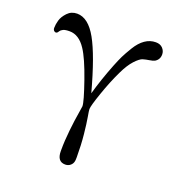

<svg xmlns="http://www.w3.org/2000/svg" viewBox="-118 -542 792 842"><g transform="rotate(20 277.5 -121.0)"><path d="M27 -348Q27 -364 32.5 -383.5Q38 -403 56 -422Q74 -441 101 -441Q153 -441 193.5 -368.5Q234 -296 278 -134Q298 -205 328 -281Q340 -311 349 -329.5Q358 -348 376.5 -378.5Q395 -409 418 -425Q441 -441 468 -441Q489 -441 500.5 -428.5Q512 -416 512 -400Q512 -376 492 -364Q485 -360 468.5 -357.5Q452 -355 438.5 -351Q425 -347 404 -324.5Q383 -302 363 -260Q338 -208 316 -144.5Q294 -81 294 -66Q294 -59 299 -31Q304 -3 309 46Q314 95 314 151Q314 163 313 169Q311 182 301 190.5Q291 199 277 199Q239 199 239 150V145Q239 102 244.5 51Q250 0 256 -34L261 -67Q261 -88 229.5 -178.5Q198 -269 172 -308Q140 -357 96 -357Q76 -357 66.5 -352.5Q57 -348 52.5 -341Q48 -334 46 -333Q40 -329 33.5 -333.5Q27 -338 27 -348Z"/></g></svg>

Font: CMU Serif
Style: Roman
Weight: 500
Version: Version 0.7.0